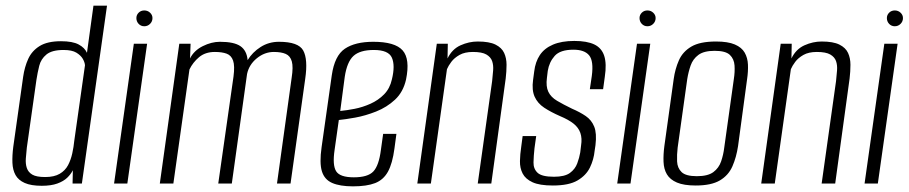

<svg xmlns="http://www.w3.org/2000/svg" viewBox="-20 -650 3221 680"><path d="M128 8Q90 8 67.5 -2Q45 -12 35 -30Q25 -48 24 -73.5Q23 -99 27 -130L62 -378Q67 -413 80 -441.5Q93 -470 120.5 -487Q148 -504 196 -504Q237 -504 258.5 -492.5Q280 -481 288 -463L311 -630H359L270 0H237L238 -47Q231 -33 218 -20.5Q205 -8 183 0Q161 8 128 8ZM140 -23Q172 -23 191.5 -34.5Q211 -46 221 -65Q231 -84 236 -107Q241 -130 243 -151Q253 -218 262 -285Q271 -352 281 -419Q280 -430 273 -442Q266 -454 250.5 -463.5Q235 -473 205 -473Q164 -473 144.5 -457Q125 -441 119 -417Q113 -393 109 -367L75 -127Q73 -108 71.5 -89Q70 -70 75 -55Q80 -40 94.5 -31.5Q109 -23 140 -23Z M384 0 454 -495H501L431 0ZM491 -557Q479 -557 471 -565.5Q463 -574 463 -586Q463 -597 471 -605Q479 -613 491 -613Q503 -613 511.5 -605Q520 -597 520 -586Q520 -574 511.5 -565.5Q503 -557 491 -557Z M546 0 615 -495H655L653 -443Q667 -471 698 -486.5Q729 -502 759 -502Q809 -502 831.5 -486.5Q854 -471 857 -437Q874 -465 903 -483.5Q932 -502 968 -502Q1037 -502 1054 -471Q1071 -440 1061 -371L1009 0H961L1013 -375Q1019 -413 1013.5 -432.5Q1008 -452 992 -459Q976 -466 950 -466Q917 -466 889.5 -443.5Q862 -421 855 -388L801 0H753L807 -379Q812 -417 805.5 -435.5Q799 -454 782.5 -460Q766 -466 741 -466Q707 -466 685 -447.5Q663 -429 651 -404L594 0Z M1230 10Q1184 10 1156.5 -2Q1129 -14 1120 -43.5Q1111 -73 1119 -129L1155 -383Q1165 -453 1201.5 -477.5Q1238 -502 1302 -502Q1379 -502 1406 -471.5Q1433 -441 1418 -368Q1408 -324 1379 -297Q1350 -270 1312 -255Q1274 -240 1238 -233.5Q1202 -227 1180 -225L1165 -119Q1157 -65 1170.5 -43.5Q1184 -22 1233 -22Q1283 -22 1302.5 -43Q1322 -64 1329 -119L1337 -176H1384L1377 -124Q1370 -71 1354 -42Q1338 -13 1308.5 -1.5Q1279 10 1230 10ZM1185 -257Q1207 -259 1235.5 -264.5Q1264 -270 1292 -282.5Q1320 -295 1340.5 -316Q1361 -337 1368 -369Q1380 -418 1368 -445.5Q1356 -473 1304 -473Q1255 -473 1232 -452Q1209 -431 1201 -378Z M1458 0 1527 -495H1566L1565 -443Q1581 -476 1611 -489.5Q1641 -503 1672 -503Q1713 -503 1735 -492Q1757 -481 1765.5 -462.5Q1774 -444 1774 -420.5Q1774 -397 1771 -372L1720 0H1672L1723 -363Q1725 -382 1726.5 -400.5Q1728 -419 1723 -433.5Q1718 -448 1702.5 -457Q1687 -466 1655 -466Q1626 -466 1607.5 -455.5Q1589 -445 1578.5 -431Q1568 -417 1563 -405L1506 0Z M1938 7Q1891 7 1866 -4.5Q1841 -16 1831 -35.5Q1821 -55 1821.5 -79.5Q1822 -104 1826 -130L1831 -168H1879L1873 -125Q1870 -98 1869.5 -75Q1869 -52 1884 -38Q1899 -24 1942 -24Q1980 -24 1998.5 -37.5Q2017 -51 2024.5 -71.5Q2032 -92 2035 -110L2038 -135Q2042 -160 2035.5 -179Q2029 -198 2011.5 -212Q1994 -226 1963 -239Q1931 -253 1907.5 -268.5Q1884 -284 1873.5 -307.5Q1863 -331 1868 -367L1872 -397Q1876 -431 1892 -455Q1908 -479 1938.5 -492Q1969 -505 2014 -505Q2059 -505 2085 -492.5Q2111 -480 2120 -452Q2129 -424 2122 -378L2116 -334H2069L2076 -381Q2083 -434 2066.5 -454Q2050 -474 2011 -474Q1964 -474 1944.5 -452Q1925 -430 1920 -399L1917 -374Q1913 -344 1922 -325Q1931 -306 1953 -293Q1975 -280 2006 -265Q2034 -253 2054.5 -239Q2075 -225 2084.5 -201.5Q2094 -178 2089 -136L2086 -116Q2083 -85 2069.5 -57Q2056 -29 2025.5 -11Q1995 7 1938 7Z M2166 0 2236 -495H2283L2213 0ZM2273 -557Q2261 -557 2253 -565.5Q2245 -574 2245 -586Q2245 -597 2253 -605Q2261 -613 2273 -613Q2285 -613 2293.5 -605Q2302 -597 2302 -586Q2302 -574 2293.5 -565.5Q2285 -557 2273 -557Z M2444 7Q2402 7 2377.5 -3.5Q2353 -14 2342 -32.5Q2331 -51 2330 -77Q2329 -103 2333 -133L2366 -370Q2371 -406 2384.5 -436.5Q2398 -467 2428.5 -485Q2459 -503 2516 -503Q2558 -503 2582.5 -492.5Q2607 -482 2617.5 -463.5Q2628 -445 2629 -421Q2630 -397 2626 -370L2594 -133Q2588 -93 2574 -61Q2560 -29 2529.5 -11Q2499 7 2444 7ZM2448 -26Q2487 -26 2506.5 -40.5Q2526 -55 2534 -78.5Q2542 -102 2545 -127L2579 -370Q2583 -395 2581.5 -418Q2580 -441 2565 -455.5Q2550 -470 2511 -470Q2473 -470 2453.5 -455.5Q2434 -441 2426 -418Q2418 -395 2414 -370L2380 -127Q2377 -102 2378 -78.5Q2379 -55 2394 -40.5Q2409 -26 2448 -26Z M2676 0 2745 -495H2784L2783 -443Q2799 -476 2829 -489.5Q2859 -503 2890 -503Q2931 -503 2953 -492Q2975 -481 2983.5 -462.5Q2992 -444 2992 -420.5Q2992 -397 2989 -372L2938 0H2890L2941 -363Q2943 -382 2944.5 -400.5Q2946 -419 2941 -433.5Q2936 -448 2920.5 -457Q2905 -466 2873 -466Q2844 -466 2825.5 -455.5Q2807 -445 2796.5 -431Q2786 -417 2781 -405L2724 0Z M3042 0 3112 -495H3159L3089 0ZM3149 -557Q3137 -557 3129 -565.5Q3121 -574 3121 -586Q3121 -597 3129 -605Q3137 -613 3149 -613Q3161 -613 3169.5 -605Q3178 -597 3178 -586Q3178 -574 3169.5 -565.5Q3161 -557 3149 -557Z"/></svg>

Font: Alumni Sans Light
Style: Italic
Weight: 300
Italic angle: -8°
Version: Version 1.016